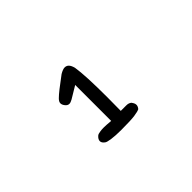

<svg xmlns="http://www.w3.org/2000/svg" viewBox="-47 -896 595 595"><g transform="rotate(-45 250.0 -598.5)"><path d="M223.1 -721.7Q177.2 -688 164.1 -674.8Q156.2 -667 156.2 -660.4Q156.2 -653.8 161.1 -647.5Q167 -639.2 174.8 -639.2Q180.7 -639.2 189 -644L229 -668V-510.3Q208 -512.2 198.5 -512.2Q189 -512.2 183.1 -511.2Q172.4 -509.8 168.9 -506.8Q159.7 -499 159.7 -490.7Q159.7 -482.9 169.4 -476.1Q173.3 -473.1 189.7 -470.7Q206.1 -468.3 231.4 -468.3Q273.4 -468.3 290.3 -470.7Q307.1 -473.1 314 -476.6Q319.8 -483.4 319.8 -490.2Q319.8 -494.6 317.6 -498.8Q315.4 -502.9 313.5 -505.4Q307.1 -511.2 296.4 -511.2Q295.4 -511.2 294.4 -511.2H293.9H272Q272.5 -547.4 272.5 -571.3Q272.5 -666 266.1 -706.1Q262.7 -718.8 257.3 -724.1Q252 -729.5 244.1 -729.5Q236.3 -729.5 223.1 -721.7Z"/></g></svg>

Font: NaikaiFont
Style: Light
Weight: 300
Version: Version 1.89